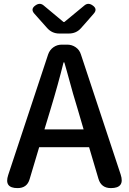

<svg xmlns="http://www.w3.org/2000/svg" viewBox="-20 -965 662 985"><path d="M70 0Q0 0 22 -67L227 -686Q235 -709 254 -722.5Q273 -736 297 -736H325Q349 -736 368.5 -722.5Q388 -709 395 -686L599 -70Q622 0 549 0Q499 0 485 -48L437 -210H309H181L132 -46Q119 0 70 0ZM208 -301H308H409L380 -400Q359 -466 322 -603Q314 -631 310 -645H306Q279 -535 238 -400ZM284 -793Q247 -793 222 -821L157 -894Q134 -919 163 -938Q185 -953 204 -937L306 -852H310L413 -937Q432 -953 454 -938Q483 -919 460 -894L426 -855L395 -820Q371 -793 333 -793Z"/></svg>

Font: GenSenRounded TW M
Style: Regular
Weight: 500
Version: Version 1.501;PS 1;hotconv 16.6.51;makeotf.lib2.5.65220